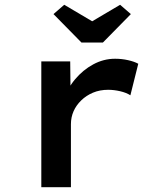

<svg xmlns="http://www.w3.org/2000/svg" viewBox="-20 -784 671 804"><path d="M153 0V-527H274L276 -344L248 -363Q261 -412 294 -451.5Q327 -491 370.5 -514.5Q414 -538 462 -538Q490 -538 516.5 -532Q543 -526 559 -517L526 -385Q509 -396 483 -402Q457 -408 433 -408Q398 -408 369.5 -396Q341 -384 320 -363.5Q299 -343 288 -318Q277 -293 277 -264V0ZM321 -606 204 -725 249 -764 381 -686H351L483 -764L528 -725L411 -606Z"/></svg>

Font: Lexend Giga Medium
Style: Regular
Weight: 500
Designer: Bonnie Shaver-Troup, Thomas Jockin
Foundry: Lexend
Version: Version 1.007